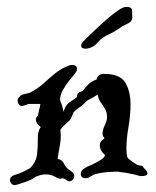

<svg xmlns="http://www.w3.org/2000/svg" viewBox="-20 -479 452 556"><path d="M23 57Q16 57 12.5 52.5Q9 48 9 43Q9 33 19 29L36 23Q44 20 52 16Q60 12 67 8Q85 -10 87.5 -33.5Q90 -57 89.5 -78Q89 -99 98 -111Q84 -122 84 -132Q84 -140 90 -144Q91 -152 93.5 -161.5Q96 -171 97 -178H63Q59 -177 56 -175.5Q53 -174 49 -173Q48 -173 47 -172.5Q46 -172 44 -172Q38 -172 34.5 -177Q31 -182 31 -187Q31 -195 37 -199Q41 -205 48 -206Q53 -207 57 -208Q61 -209 65 -210Q88 -221 105.5 -237Q123 -253 141 -267.5Q159 -282 182 -290Q185 -291 189 -291Q203 -291 203 -279Q203 -274 198 -267Q192 -260 181.5 -247Q171 -234 162.5 -219Q154 -204 154 -191Q154 -189 154.5 -187Q155 -185 156 -183Q163 -167 163 -155Q169 -170 174 -176Q179 -182 186 -186Q193 -190 203 -198V-200Q203 -211 215 -214L219 -215Q227 -226 235.5 -234.5Q244 -243 260 -249V-251Q264 -265 282 -265Q328 -265 343 -239.5Q358 -214 358 -177Q358 -146 352 -111Q346 -76 346 -48Q346 -34 349 -23Q350 -21 359.5 -13.5Q369 -6 379 -1L384 0L390 1L393 2Q393 4 400 11Q407 18 407 23Q407 31 389 31Q385 31 381 29.5Q377 28 372 27Q362 25 353 23Q344 21 334 20L326 19Q325 19 324 18.5Q323 18 323 18Q311 18 290.5 19.5Q270 21 254 26Q249 28 245 30.5Q241 33 237 35Q234 37 228 37Q214 37 214 24Q214 17 221 11Q230 4 244 -1Q257 -7 270 -15Q283 -23 284 -29Q283 -31 281.5 -33Q280 -35 278 -36Q269 -47 269 -57Q269 -67 274.5 -72Q280 -77 283 -79Q277 -84 277 -92Q277 -103 283.5 -116.5Q290 -130 290 -139Q290 -154 284 -164Q278 -174 271.5 -183Q265 -192 263 -205Q256 -201 248.5 -196.5Q241 -192 233 -188Q228 -183 222.5 -178Q217 -173 210 -168Q206 -165 202 -162Q198 -159 193 -154Q188 -141 185.5 -136Q183 -131 170 -120Q159 -110 155 -103V-100Q155 -97 155.5 -93.5Q156 -90 156 -87Q156 -70 152.5 -53Q149 -36 147 -19Q159 -17 165 -5.5Q171 6 179 12Q185 15 190 20Q195 24 195 31Q195 37 190.5 41.5Q186 46 181 46Q176 46 172 42Q166 38 162 37Q152 41 140.5 33.5Q129 26 112 26Q105 26 97.5 28Q90 30 83 33Q78 37 71 40.5Q64 44 56 47L47 50Q43 51 38 53Q33 55 28 56Q27 56 26 56.5Q25 57 23 57ZM231 -338H228Q215 -338 215 -347Q215 -353 222 -360Q229 -367 245.5 -383Q262 -399 281.5 -416.5Q301 -434 318.5 -446.5Q336 -459 345 -459Q362 -459 362.5 -449.5Q363 -440 363 -428Q363 -418 353 -412.5Q343 -407 334 -403Q324 -395 311.5 -388Q299 -381 286 -375Q272 -367 261 -354Q250 -341 231 -338Z"/></svg>

Font: Are You Serious
Style: Regular
Weight: 400
Designer: Robert E. Leuschke
Foundry: Robert E. Leuschke
Version: Version 1.100